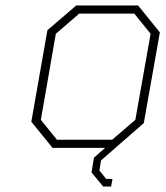

<svg xmlns="http://www.w3.org/2000/svg" viewBox="-20 -543 610 705"><path d="M359 142 316 90 325 36 366 0H173L95 -96L154 -432L260 -523H487L567 -424L508 -91L351 46L345 83L370 114H393L388 142ZM189 -30H392L477 -103L533 -419L473 -493H271L185 -419L130 -103Z"/></svg>

Font: Tomorrow ExtraLight
Style: Italic
Weight: 275
Italic angle: -10°
Designer: Tony de Marco, Monica Rizzolli
Foundry: Just in Type
Version: Version 2.002